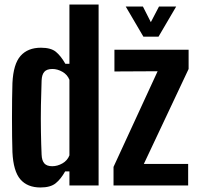

<svg xmlns="http://www.w3.org/2000/svg" viewBox="-20 -820 875 849"><path d="M287 -800H416V0H287V-62H268Q249 -28 226 -9.5Q203 9 159 9Q101 9 70 -27Q39 -63 35 -147Q34 -176 33.5 -215.5Q33 -255 33 -298.5Q33 -342 33.5 -382.5Q34 -423 35 -453Q39 -537 71 -573Q103 -609 161 -609Q205 -609 227 -591Q249 -573 269 -538H287ZM211 -85Q234 -85 256 -97.5Q278 -110 287 -133V-467Q278 -490 256 -502.5Q234 -515 212 -515Q187 -515 176 -502.5Q165 -490 164 -464Q162 -414 161 -354.5Q160 -295 161 -237.5Q162 -180 164 -136Q165 -110 176 -97.5Q187 -85 211 -85ZM482 0V-82L677 -505L486 -504V-600H814V-515L616 -95H812V0ZM536 -791H612L647 -722L683 -791H759L681 -658H614Z"/></svg>

Font: Big Shoulders Display ExtraBold
Style: Regular
Weight: 800
Designer: Patric King
Foundry: XO Type Co
Version: Version 1.000; ttfautohint (v1.8.2)